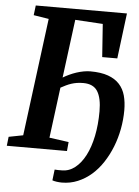

<svg xmlns="http://www.w3.org/2000/svg" viewBox="-61 -789 726 1003"><g transform="rotate(5 302.0 -288.0)"><path d="M3.9 -47.4 79.1 -62 158.7 -679.2 79.1 -691.9 85.4 -743.2H563.5L533.7 -504.9H454.6L442.4 -677.7L297.4 -686.5L257.8 -380.4Q272.9 -389.6 290.8 -397.9Q308.6 -406.2 327.4 -412.4Q346.2 -418.5 364.7 -421.9Q383.3 -425.3 399.4 -425.3Q455.6 -425.3 492.9 -411.9Q530.3 -398.4 552.7 -373.8Q575.2 -349.1 584.5 -314.7Q593.8 -280.3 593.8 -238.3Q593.8 -189 584.5 -139.6Q575.2 -90.3 557.4 -45.4Q539.6 -0.5 514.2 38.3Q488.8 77.1 456.3 105.5Q423.8 133.8 384.8 150.1Q345.7 166.5 301.3 166.5Q295.9 166.5 288.8 166Q281.7 165.5 274.7 164.6Q267.6 163.6 261.2 162.1Q254.9 160.6 251.5 159.2L258.3 102.1Q264.6 103 274.9 103Q285.2 103 296.4 103Q334 103 365 78.6Q396 54.2 418.5 11Q440.9 -32.2 453.1 -91.6Q465.3 -150.9 465.3 -221.2Q465.3 -291 443.1 -326.2Q420.9 -361.3 368.7 -361.3Q350.1 -361.3 334.7 -358.9Q319.3 -356.4 305.4 -351.8Q291.5 -347.2 278.3 -340.8Q265.1 -334.5 251 -326.7L216.8 -61.5L318.4 -47.4L314 0H-1.5Z"/></g></svg>

Font: Merriweather Bold
Style: Italic
Weight: 700
Italic angle: -7°
Designer: Eben Sorkin ( eben@eyebytes.com )
Foundry: Eben Sorkin ( eben@eyebytes.com )
Version: Version 1.5; ttfautohint (v0.97) -l 13 -r 13 -G 200 -x 24 -f